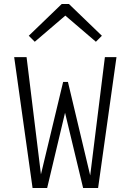

<svg xmlns="http://www.w3.org/2000/svg" viewBox="-20 -941 654 961"><path d="M471 0H430L427 -27L505 -655H563ZM186 0H143L51 -655H113L190 -27ZM437 0H396L293 -429H318L216 0H177L175 -27L296 -531H320L440 -27ZM124 -762 289 -921H316L320 -874L154 -732ZM490 -762 460 -732 294 -874 298 -921H325Z"/></svg>

Font: Intel One Mono Light
Style: Regular
Weight: 300
Monospace: yes
Designer: Fred Shallcrass
Foundry: Frere-Jones Type LLC
Version: Version 1.004